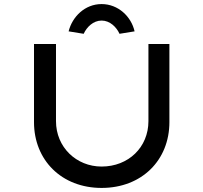

<svg xmlns="http://www.w3.org/2000/svg" viewBox="-20 -917 999 943"><path d="M391 -751C406 -784 438 -816 479 -816C520 -816 552 -784 567 -751L641 -763C625 -835 561 -897 479 -897C397 -897 335 -835 317 -763ZM479 6C677 6 812 -131 812 -317V-701H709V-322C709 -194 611 -99 479 -99C355 -99 255 -194 255 -322V-701H147V-317C147 -131 282 6 479 6Z"/></svg>

Font: Lexend Peta
Style: Regular
Weight: 400
Designer: Bonnie Shaver-Troup, Thomas Jockin
Foundry: Lexend
Version: Version 1.007